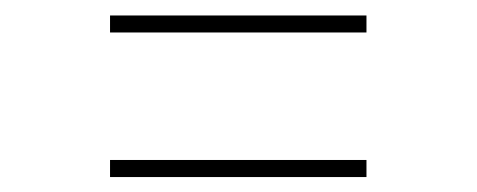

<svg xmlns="http://www.w3.org/2000/svg" viewBox="-20 -411 628 253"><path d="M125 -368.2V-390.6H462.9V-368.2ZM125 -177.7V-200.2H462.9V-177.7Z"/></svg>

Font: Inter 28pt Thin
Style: Regular
Weight: 250
Designer: Rasmus Andersson
Foundry: rsms
Version: Version 4.001;git-66647c0bb